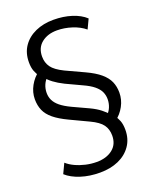

<svg xmlns="http://www.w3.org/2000/svg" viewBox="-163 -805 872 1085"><g transform="rotate(-20 272.5 -262.0)"><path d="M248 189Q185 189 132.5 172Q80 155 48 126L76 67Q96 85 124 98Q152 111 184.5 118.5Q217 126 250 126Q309 126 346 97Q383 68 383 15Q383 -23 363.5 -50Q344 -77 293 -101L183 -153Q130 -178 99 -203.5Q68 -229 55 -259Q42 -289 42 -326Q42 -368 63 -406Q84 -444 118 -469L110 -445Q99 -459 90.5 -480.5Q82 -502 82 -534Q82 -590 109.5 -630Q137 -670 185 -691.5Q233 -713 293 -713Q353 -713 403 -697Q453 -681 484 -652L457 -595Q426 -621 381 -635.5Q336 -650 292 -650Q236 -650 199.5 -621Q163 -592 163 -539Q163 -502 182.5 -475Q202 -448 253 -423L363 -372Q417 -347 447.5 -321Q478 -295 491 -265.5Q504 -236 504 -199Q504 -157 483.5 -119Q463 -81 429 -56L436 -80Q447 -66 455.5 -44.5Q464 -23 464 10Q464 65 436 105.5Q408 146 359.5 167.5Q311 189 248 189ZM117 -337Q117 -313 127 -292.5Q137 -272 159.5 -253.5Q182 -235 222 -216L317 -172Q353 -155 377 -136Q401 -117 415 -100L390 -98Q410 -116 419.5 -139Q429 -162 429 -187Q429 -211 419.5 -231.5Q410 -252 387 -271Q364 -290 324 -308L230 -352Q194 -370 169.5 -388.5Q145 -407 132 -425L156 -426Q137 -409 127 -386Q117 -363 117 -337Z"/></g></svg>

Font: Nunito Sans 11pt
Style: Regular
Weight: 400
Version: Version 3.101;gftools[0.9.27]